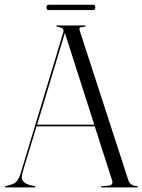

<svg xmlns="http://www.w3.org/2000/svg" viewBox="-20 -810 616 830"><path d="M133.5 -2.5Q133.5 0 131 0H3.5Q1 0 1 -2.5Q1 -4.5 4 -5L31.5 -13Q42.5 -16 52.2 -26.5Q62 -37 70.5 -65L253 -668Q256.5 -678.5 251.5 -685Q246.5 -691.5 229.5 -694Q223 -696 223 -697.5Q223 -700 227 -700H347.5Q350.5 -700 350.5 -697.5Q350.5 -695.5 345 -694Q327.5 -693.5 324.8 -690Q322 -686.5 325 -676.5L535 -30.5Q543 -6.5 572.5 -5.5Q576 -4.5 576 -2.5Q576 0 573 0H419Q416 0 416 -2.5Q416 -4 420 -5L450.5 -7.5Q471.5 -10.5 464 -32L389.5 -264H138L77.5 -64.5Q70 -40.5 79 -28Q88 -15.5 108 -10.5L130 -5Q133.5 -4.5 133.5 -2.5ZM140.5 -271H387.5L260.5 -667.5ZM181 -778Q181 -789.5 190 -789.5H383Q392 -789.5 392 -778Q392 -766.5 383 -766.5H190Q181 -766.5 181 -778Z"/></svg>

Font: Fraunces 144pt Light
Style: Regular
Weight: 300
Version: Version 1.000;[b76b70a41]